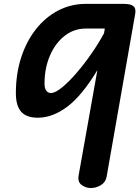

<svg xmlns="http://www.w3.org/2000/svg" viewBox="-20 -948 703 968"><path d="M171 -354.5Q113 -354.5 86.5 -384.8Q60 -415 60 -478.5Q60 -575.5 86.5 -657.5Q113 -739.5 160.8 -800.2Q208.5 -861 273 -894.8Q337.5 -928.5 413 -928.5H602.5Q639.5 -928.5 653 -916.8Q666.5 -905 661.5 -877.5L517.5 -57Q512.5 -29 488.5 -14.5Q464.5 0 438 0Q413 0 391.8 -15.2Q370.5 -30.5 376.5 -64L471 -594.5Q392.5 -464.5 318.5 -409.5Q244.5 -354.5 171 -354.5ZM204.5 -525.5Q204.5 -502.5 213.5 -490.8Q222.5 -479 236.5 -479Q258.5 -479 293.2 -507.5Q328 -536 367 -581.5Q406 -627 442.5 -679.8Q479 -732.5 504.5 -780.5L508.5 -804H413Q352.5 -804 305.5 -767Q258.5 -730 231.5 -667Q204.5 -604 204.5 -525.5Z"/></svg>

Font: Edu VIC WA NT Hand Pre
Style: Regular
Weight: 400
Designer: Tina and Corey Anderson, Eben Sorkin, Mirko Velimirovic
Foundry: Google for Education
Version: Version 1.000